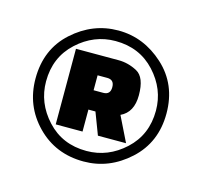

<svg xmlns="http://www.w3.org/2000/svg" viewBox="-57 -876 445 422"><g transform="rotate(15 165.0 -665.0)"><path d="M165 -516Q101 -516 58.5 -559.5Q16 -603 16 -665Q16 -732 61.5 -773Q107 -814 165 -814Q223 -814 268.5 -772.5Q314 -731 314 -665Q314 -599 268.5 -557.5Q223 -516 165 -516ZM165 -540Q214 -540 252 -575Q290 -610 290 -665Q290 -714 255 -752Q220 -790 165 -790Q116 -790 78 -755Q40 -720 40 -665Q40 -616 75 -578Q110 -540 165 -540ZM245 -579H181L162 -629H146V-579H85V-751H182Q204 -751 224.5 -740Q245 -729 245 -688Q245 -649 217 -636ZM168 -673Q184 -673 184 -690Q184 -707 168 -707H146V-673Z"/></g></svg>

Font: Tanohe Sans ExtraBold
Style: Regular
Weight: 800
Designer: Village Type and Design LLC & Cristiano Sobral
Foundry: Cooper Hewitt Smithsonian Design Museum
Version: Version 1.00;September 29, 2021;FontCreator 13.0.0.2655 64-b